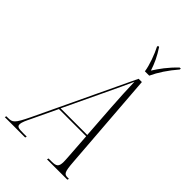

<svg xmlns="http://www.w3.org/2000/svg" viewBox="-329 -1029 1126 1126"><g transform="rotate(45 234.0 -465.5)"><path d="M334 -771H370C392 -819 427 -872 471 -923L472 -931H463C413 -884 381 -838 356 -799C340 -847 324 -882 292 -931H283L282 -923C302 -885 328 -816 334 -771ZM-57 0H112L115 -10H86C48 -10 34 -13 34 -31C34 -51 47 -75 60 -102L134 -258H360L371 -100C372 -84 373 -72 373 -59C373 -18 360 -10 321 -10H296L293 0H462L465 -10H455C426 -10 419 -18 413 -99L366 -714H339L51 -107C7 -16 -3 -10 -41 -10H-54ZM251 -506C301 -612 312 -634 334 -684C335 -633 340 -541 344 -482L359 -268H138Z"/></g></svg>

Font: Noto Serif Display ExtraCondensed ExtraLight
Style: Italic
Weight: 200
Width: 2
Italic angle: -12°
Designer: Monotype Design Team
Foundry: Monotype Imaging Inc.
Version: Version 2.009